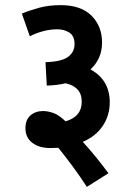

<svg xmlns="http://www.w3.org/2000/svg" viewBox="-20 -652 518 747"><path d="M65 -599Q93 -611 131 -621.5Q169 -632 216 -632Q295 -632 336 -591Q377 -550 377 -487Q377 -453 365 -427Q353 -401 332 -382Q407 -341 407 -254Q407 -203 380 -162.5Q353 -122 302 -100Q328 -72 353.5 -40.5Q379 -9 402 22L318 75Q290 32 261 -7Q232 -46 207 -77Q192 -76 176 -76Q132 -76 105.5 -96.5Q79 -117 79 -153Q79 -186 98.5 -203Q118 -220 148 -220Q166 -220 187.5 -212.5Q209 -205 235 -180Q298 -198 298 -256Q298 -287 281 -304.5Q264 -322 235 -328Q203 -320 162 -319L157 -410Q219 -412 244.5 -430.5Q270 -449 270 -481Q270 -512 250 -525Q230 -538 203 -538Q176 -538 149 -531Q122 -524 96 -511Z"/></svg>

Font: Noto Sans Devanagari Condensed SemiBold
Style: Regular
Weight: 600
Width: 3
Designer: Jelle Bosma - Monotype Design Team
Foundry: Monotype Imaging Inc.
Version: Version 2.004; ttfautohint (v1.8.4.7-5d5b)